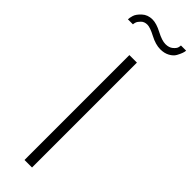

<svg xmlns="http://www.w3.org/2000/svg" viewBox="-341 -918 919 919"><g transform="rotate(45 118.5 -458.5)"><path d="M51 -874Q31 -874 19 -862Q7 -850 4 -841Q1 -832 1 -826H-33Q-33 -836 -28 -853Q-23 -870 -2 -889.5Q19 -909 51 -909Q78 -909 116 -889Q154 -869 178 -869Q202 -869 216 -881Q230 -893 232.5 -902Q235 -911 235 -917H270Q270 -910 266 -898.5Q262 -887 253.5 -871.5Q245 -856 225 -845Q205 -834 178 -834Q146 -834 108 -854Q70 -874 51 -874ZM93 0V-710H144V0Z"/></g></svg>

Font: Raleway-v4020 Light
Style: Regular
Weight: 300
Designer: Matt McInerney, Pablo Impallari, Rodrigo Fuenzalida
Foundry: Matt McInerney, Pablo Impallari, Rodrigo Fuenzalida
Version: Version 4.020;PS 004.020;hotconv 1.0.88;makeotf.lib2.5.64775